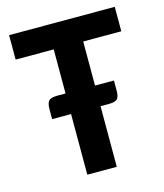

<svg xmlns="http://www.w3.org/2000/svg" viewBox="-97 -699 662 774"><g transform="rotate(-15 233.5 -312.5)"><path d="M295 -523V-339H374V-298Q374 -271 365 -262Q356 -253 329 -253H295V0H172V-253H93V-293Q93 -320 102 -329.5Q111 -339 138 -339H172V-523H13V-625H454V-523Z"/></g></svg>

Font: Changa Medium
Style: Regular
Weight: 500
Designer: Eduardo Rodriguez Tunni
Foundry: Eduardo Rodriguez Tunni
Version: Version 2.002; ttfautohint (v1.5) -l 8 -r 50 -G 150 -x 14 -H